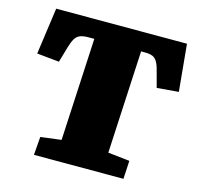

<svg xmlns="http://www.w3.org/2000/svg" viewBox="-103 -809 940 916"><g transform="rotate(15 367.5 -350.5)"><path d="M149 -90 251 -103 277 -609H247Q223 -609 207.5 -603Q192 -597 182.5 -581.5Q173 -566 165 -539L142 -460L32 -471L64 -701H710L732 -469L625 -460L604 -538Q597 -567 587.5 -582.5Q578 -598 564 -603.5Q550 -609 526 -609H508L482 -102L589 -90L584 0H142Z"/></g></svg>

Font: Literata Black
Style: Italic
Weight: 900
Italic angle: -2°
Designer: Latin by Veronika Burian and Jose Scaglione. Greek by Irene Vlachou. Cyrillic by Vera Evstafieva
Foundry: TypeTogether
Version: Version 3.002